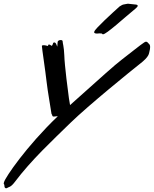

<svg xmlns="http://www.w3.org/2000/svg" viewBox="-100 -948 830 1036"><path d="M707 -673C709 -680 710 -687 710 -694C710 -701 709 -707 704 -711C698 -717 695 -723 688 -723C686 -723 682 -722 678 -719C663 -710 591 -652 558 -627C508 -588 472 -554 278 -381C276 -391 274 -405 272 -417C268 -444 248 -599 247 -649C245 -699 238 -714 238 -725C238 -730 233 -732 227 -732C220 -732 211 -728 211 -721C209 -702 209 -696 209 -696C208 -696 207 -704 203 -711C200 -717 196 -719 193 -719C189 -719 186 -716 186 -713C184 -707 182 -701 178 -701C177 -701 176 -702 175 -703C171 -706 167 -708 164 -708C162 -708 161 -707 160 -704C159 -701 159 -700 158 -700C145 -704 139 -704 135 -704C130 -704 126 -703 126 -700C126 -689 145 -565 151 -510C157 -455 176 -351 177 -339C178 -328 181 -333 182 -325C182 -321 186 -319 191 -319C197 -319 203 -321 212 -321C40 -156 -71 9 -78 34L-80 41C-80 46 -76 45 -76 57C-76 64 -71 68 -67 68C-65 68 -63 67 -61 66C-53 60 -43 64 -21 35C70 -86 181 -188 280 -285C380 -382 605 -564 653 -602C708 -644 703 -659 707 -673ZM634 -904C641 -910 643 -914 643 -917C643 -924 628 -924 627 -924C625 -924 592 -928 590 -928C586 -928 571 -924 568 -924C562 -924 552 -917 545 -913C505 -877 414 -794 409 -778C408 -776 408 -775 408 -774C408 -768 416 -767 425 -767C429 -767 434 -768 438 -768C440 -768 447 -767 450 -767C452 -766 451 -763 456 -763C474 -763 568 -850 634 -904Z"/></svg>

Font: Oregano
Style: Italic
Weight: 400
Italic angle: -12°
Designer: Astigmatic (AOETI)
Foundry: Astigmatic (AOETI)
Version: Version 1.000